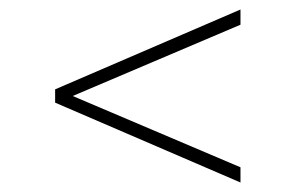

<svg xmlns="http://www.w3.org/2000/svg" viewBox="-20 -536 622 404"><path d="M486 -152 96 -320V-348L486 -516V-484L133 -334L486 -184Z"/></svg>

Font: Gantari Thin
Style: Regular
Weight: 250
Designer: Anugrah Pasau
Foundry: Lafontype
Version: Version 1.000